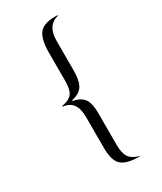

<svg xmlns="http://www.w3.org/2000/svg" viewBox="-222 -816 890 1056"><g transform="rotate(-30 223.0 -287.5)"><path d="M338 160V162Q255 162 222 132Q190 103 190 22V-173Q190 -280 108 -287V-292Q159 -301 175 -328Q190 -350 190 -406V-580Q190 -670 220 -705Q252 -741 335 -737V-734Q259 -715 259 -618V-434Q259 -372 244 -341Q225 -303 170 -292V-287Q221 -278 242 -245Q259 -216 259 -158V43Q259 95 276 121Q293 147 338 160Z"/></g></svg>

Font: GFS Gazis
Style: Regular
Weight: 400
Designer: George Matthiopoulos
Foundry: George Matthiopoulos
Version: Version 1.0